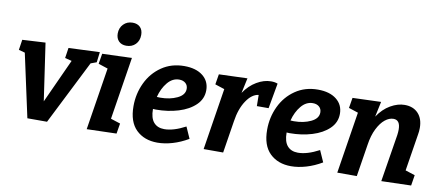

<svg xmlns="http://www.w3.org/2000/svg" viewBox="-70 -1053 3072 1337"><g transform="rotate(10 1466.5 -384.5)"><path d="M365 -530 585 -539 576 -466 535 -451 307 2H168L71 -445L27 -457L38 -530L201 -539L260 -134L402 -445L354 -457Z M603 -531 812 -538 742 -96 810 -74 798 -1 588 5 658 -436 591 -458ZM685 -689Q685 -729 710.5 -755Q736 -781 775 -781Q809 -781 828.5 -761.5Q848 -742 848 -707Q848 -666 823 -640.5Q798 -615 758 -615Q724 -615 704.5 -635Q685 -655 685 -689Z M1018 -214V-213Q1018 -150 1044.5 -119.5Q1071 -89 1119 -89Q1184 -89 1269 -134L1305 -53Q1251 -21 1195 -4.5Q1139 12 1088 12Q995 12 938 -43.5Q881 -99 881 -210Q881 -298 917.5 -375Q954 -452 1022.5 -499Q1091 -546 1182 -546Q1265 -546 1313 -508Q1361 -470 1361 -406Q1361 -345 1316 -301.5Q1271 -258 1197.5 -235.5Q1124 -213 1039 -213Q1024 -213 1018 -214ZM1030 -301Q1038 -300 1054 -300Q1122 -300 1173.5 -324.5Q1225 -349 1225 -392Q1225 -417 1208 -432Q1191 -447 1163 -447Q1116 -447 1081 -405Q1046 -363 1030 -301Z M1842 -538 1810 -359H1727L1726 -438Q1678 -432 1639.5 -374Q1601 -316 1588 -227L1552 0H1414L1483 -436L1416 -458L1428 -531L1629 -538L1606 -431Q1643 -486 1694 -516Q1745 -546 1795 -546Q1823 -546 1842 -538Z M1963 -214V-213Q1963 -150 1989.5 -119.5Q2016 -89 2064 -89Q2129 -89 2214 -134L2250 -53Q2196 -21 2140 -4.5Q2084 12 2033 12Q1940 12 1883 -43.5Q1826 -99 1826 -210Q1826 -298 1862.5 -375Q1899 -452 1967.5 -499Q2036 -546 2127 -546Q2210 -546 2258 -508Q2306 -470 2306 -406Q2306 -345 2261 -301.5Q2216 -258 2142.5 -235.5Q2069 -213 1984 -213Q1969 -213 1963 -214ZM1975 -301Q1983 -300 1999 -300Q2067 -300 2118.5 -324.5Q2170 -349 2170 -392Q2170 -417 2153 -432Q2136 -447 2108 -447Q2061 -447 2026 -405Q1991 -363 1975 -301Z M2825 -98 2893 -76 2881 -1 2671 5 2725 -330Q2728 -351 2728 -369Q2728 -437 2680 -437Q2650 -437 2620.5 -413.5Q2591 -390 2567 -342.5Q2543 -295 2533 -227L2497 0H2359L2428 -436L2361 -458L2373 -531L2574 -538L2551 -430Q2589 -487 2640 -516.5Q2691 -546 2740 -546Q2801 -546 2836 -508.5Q2871 -471 2871 -406Q2871 -382 2867 -361Z"/></g></svg>

Font: Bitter Pro
Style: Bold Italic
Weight: 700
Italic angle: -9°
Designer: Sol Matas, and Bitter project Authors
Foundry: Sol Matas
Version: Version 1.010